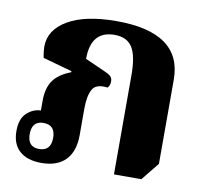

<svg xmlns="http://www.w3.org/2000/svg" viewBox="-68 -635 766 719"><g transform="rotate(10 315.0 -275.0)"><path d="M133 11Q80 11 50.5 -15Q21 -41 21 -91Q21 -138 45.5 -160Q70 -182 98 -182V-219Q98 -267 118 -296Q138 -325 185 -343V-347L74 -378Q71 -393 70 -403Q69 -413 69 -420Q69 -484 135 -522.5Q201 -561 320 -561Q568 -561 568 -382V-62L513 6H409V-371Q409 -445 388.5 -477Q368 -509 321 -509Q231 -509 231 -402L305 -369Q322 -362 330 -355Q338 -348 338 -335Q338 -319 329 -310Q285 -316 271 -291Q257 -266 257 -217V-116Q257 -55 225.5 -22Q194 11 133 11ZM116 -39Q161 -39 161 -89Q161 -138 116 -138Q72 -138 72 -88Q72 -39 116 -39Z"/></g></svg>

Font: Noto Serif Thai SemiCondensed ExtraBold
Style: Regular
Weight: 800
Width: 4
Designer: Monotype Design Team
Foundry: Monotype Imaging Inc.
Version: Version 2.002; ttfautohint (v1.8.4.7-5d5b)